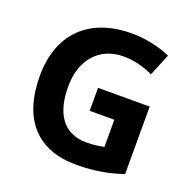

<svg xmlns="http://www.w3.org/2000/svg" viewBox="-129 -902 983 989"><g transform="rotate(20 362.0 -408.0)"><path d="M361 -452V-326H496V-177C470 -172 443 -167 400 -167C268 -167 214 -266 214 -406C214 -553 298 -649 430 -649C491 -649 549 -632 593 -610L643 -731C583 -757 507 -775 431 -775C191 -775 58 -633 58 -409C58 -169 177 -41 390 -41C492 -41 569 -57 644 -82V-452Z"/></g></svg>

Font: Noto Sans Tamil UI
Style: Bold
Weight: 700
Designer: Jelle Bosma - Monotype Design Team
Foundry: Monotype Imaging Inc.
Version: Version 2.004